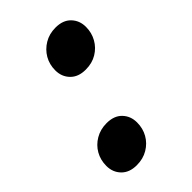

<svg xmlns="http://www.w3.org/2000/svg" viewBox="-153 -510 574 574"><g transform="rotate(-45 134.5 -222.5)"><path d="M99.5 -143.5Q131 -143.5 148.2 -125.5Q165.5 -107.5 165.5 -80.5Q165.5 -55.5 154 -35.2Q142.5 -15 122 -2.8Q101.5 9.5 74.5 9.5Q43.5 9.5 26 -8.5Q8.5 -26.5 8.5 -53.5Q8.5 -78.5 20 -98.8Q31.5 -119 52.2 -131.2Q73 -143.5 99.5 -143.5ZM193.5 -453.5Q225 -453.5 242.2 -435.5Q259.5 -417.5 259.5 -390.5Q259.5 -366 248 -345.5Q236.5 -325 216.2 -312.8Q196 -300.5 168.5 -300.5Q137.5 -300.5 120 -318.5Q102.5 -336.5 102.5 -363.5Q102.5 -388.5 114.2 -408.8Q126 -429 146.5 -441.2Q167 -453.5 193.5 -453.5Z"/></g></svg>

Font: Newsreader 16pt 16pt SemiBold
Style: Italic
Weight: 600
Italic angle: -17°
Version: Version 1.003